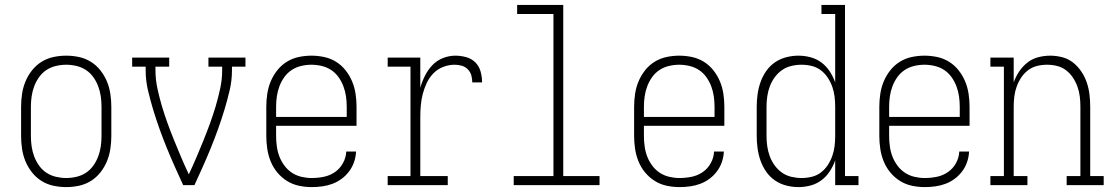

<svg xmlns="http://www.w3.org/2000/svg" viewBox="-20 -755 4540 783"><path d="M250 8Q224 8 198 2.5Q172 -3 149.5 -17Q127 -31 110.5 -52Q94 -73 84 -97Q74 -121 70 -147.5Q66 -174 66 -200V-320Q66 -346 70 -372.5Q74 -399 84 -423Q94 -447 110.5 -468Q127 -489 149.5 -503Q172 -517 198 -522.5Q224 -528 250 -528Q276 -528 302 -522.5Q328 -517 350.5 -503Q373 -489 389.5 -468Q406 -447 416 -423Q426 -399 430 -372.5Q434 -346 434 -320V-200Q434 -174 430 -147.5Q426 -121 416 -97Q406 -73 389.5 -52Q373 -31 350.5 -17Q328 -3 302 2.5Q276 8 250 8ZM250 -29Q271 -29 292 -34Q313 -39 330.5 -50.5Q348 -62 360.5 -79.5Q373 -97 380.5 -117Q388 -137 391 -158Q394 -179 394 -200V-320Q394 -341 391 -362Q388 -383 380.5 -403Q373 -423 360.5 -440.5Q348 -458 330.5 -469.5Q313 -481 292 -486Q271 -491 250 -491Q229 -491 208 -486Q187 -481 169.5 -469.5Q152 -458 139.5 -440.5Q127 -423 119.5 -403Q112 -383 109 -362Q106 -341 106 -320V-200Q106 -179 109 -158Q112 -137 119.5 -117Q127 -97 139.5 -79.5Q152 -62 169.5 -50.5Q187 -39 208 -34Q229 -29 250 -29Z M727 0Q710 -37 693 -75Q676 -113 660.5 -151Q645 -189 631 -228Q617 -267 605 -306.5Q593 -346 583.5 -386.5Q574 -427 574 -468V-483H519V-520H670V-483H614V-468Q614 -431 622 -394Q630 -357 640.5 -321.5Q651 -286 664 -250.5Q677 -215 691 -180.5Q705 -146 719.5 -112Q734 -78 750 -44Q766 -78 780.5 -112Q795 -146 809 -180.5Q823 -215 836 -250.5Q849 -286 859.5 -321.5Q870 -357 878 -394Q886 -431 886 -468V-483H830V-520H981V-483H926V-468Q926 -427 916.5 -386.5Q907 -346 895 -306.5Q883 -267 869 -228Q855 -189 839.5 -151Q824 -113 807 -75Q790 -37 773 0Z M1251 8Q1225 8 1199 2.5Q1173 -3 1150.5 -17Q1128 -31 1111 -51.5Q1094 -72 1084 -96.5Q1074 -121 1070 -147.5Q1066 -174 1066 -200V-320Q1066 -346 1070 -372.5Q1074 -399 1084 -423Q1094 -447 1110.5 -468Q1127 -489 1149.5 -503Q1172 -517 1198 -522.5Q1224 -528 1250 -528Q1276 -528 1302 -522.5Q1328 -517 1350.5 -503Q1373 -489 1389.5 -468Q1406 -447 1416 -423Q1426 -399 1430 -372.5Q1434 -346 1434 -320V-242H1106V-200Q1106 -179 1109 -157.5Q1112 -136 1119.5 -116.5Q1127 -97 1140 -79.5Q1153 -62 1170.5 -50.5Q1188 -39 1209 -34Q1230 -29 1251 -29Q1276 -29 1300.5 -34Q1325 -39 1345.5 -53Q1366 -67 1378.5 -89.5Q1391 -112 1392 -137H1432Q1431 -115 1424 -94.5Q1417 -74 1404 -56.5Q1391 -39 1373.5 -26Q1356 -13 1336 -5.5Q1316 2 1294.5 5Q1273 8 1251 8ZM1106 -278H1394V-320Q1394 -341 1391 -362Q1388 -383 1380.5 -403Q1373 -423 1360.5 -440.5Q1348 -458 1330.5 -469.5Q1313 -481 1292 -486Q1271 -491 1250 -491Q1229 -491 1208 -486Q1187 -481 1169.5 -469.5Q1152 -458 1139.5 -440.5Q1127 -423 1119.5 -403Q1112 -383 1109 -362Q1106 -341 1106 -320Z M1561 0V-37H1654V-483H1561V-520H1694V-397Q1701 -422 1713 -446Q1725 -470 1743 -489Q1761 -508 1786 -518Q1811 -528 1837 -528Q1859 -528 1881 -522Q1903 -516 1918.5 -500.5Q1934 -485 1940 -463Q1946 -441 1946 -419H1906Q1906 -434 1902 -448Q1898 -462 1887.5 -472.5Q1877 -483 1863 -487Q1849 -491 1834 -491Q1810 -491 1787 -482Q1764 -473 1747.5 -456Q1731 -439 1720.5 -417Q1710 -395 1704 -371.5Q1698 -348 1696 -324Q1694 -300 1694 -276V-37H1806V0Z M2075 0V-37H2237V-698H2089V-735H2277V-37H2425V0Z M2751 8Q2725 8 2699 2.5Q2673 -3 2650.5 -17Q2628 -31 2611 -51.5Q2594 -72 2584 -96.5Q2574 -121 2570 -147.5Q2566 -174 2566 -200V-320Q2566 -346 2570 -372.5Q2574 -399 2584 -423Q2594 -447 2610.5 -468Q2627 -489 2649.5 -503Q2672 -517 2698 -522.5Q2724 -528 2750 -528Q2776 -528 2802 -522.5Q2828 -517 2850.5 -503Q2873 -489 2889.5 -468Q2906 -447 2916 -423Q2926 -399 2930 -372.5Q2934 -346 2934 -320V-242H2606V-200Q2606 -179 2609 -157.5Q2612 -136 2619.5 -116.5Q2627 -97 2640 -79.5Q2653 -62 2670.5 -50.5Q2688 -39 2709 -34Q2730 -29 2751 -29Q2776 -29 2800.5 -34Q2825 -39 2845.5 -53Q2866 -67 2878.5 -89.5Q2891 -112 2892 -137H2932Q2931 -115 2924 -94.5Q2917 -74 2904 -56.5Q2891 -39 2873.5 -26Q2856 -13 2836 -5.5Q2816 2 2794.5 5Q2773 8 2751 8ZM2606 -278H2894V-320Q2894 -341 2891 -362Q2888 -383 2880.5 -403Q2873 -423 2860.5 -440.5Q2848 -458 2830.5 -469.5Q2813 -481 2792 -486Q2771 -491 2750 -491Q2729 -491 2708 -486Q2687 -481 2669.5 -469.5Q2652 -458 2639.5 -440.5Q2627 -423 2619.5 -403Q2612 -383 2609 -362Q2606 -341 2606 -320Z M3236 8Q3211 8 3186 1.5Q3161 -5 3140 -19.5Q3119 -34 3104.5 -55Q3090 -76 3081.5 -100Q3073 -124 3069.5 -149.5Q3066 -175 3066 -200V-320Q3066 -345 3069.5 -370.5Q3073 -396 3081.5 -420Q3090 -444 3104.5 -465Q3119 -486 3140 -500.5Q3161 -515 3186 -521.5Q3211 -528 3236 -528Q3261 -528 3285.5 -521.5Q3310 -515 3330 -500Q3350 -485 3364 -463.5Q3378 -442 3386 -419V-698H3330V-735H3426V-37H3481V0H3386V-101Q3378 -78 3364 -56.5Q3350 -35 3330 -20Q3310 -5 3285.5 1.5Q3261 8 3236 8ZM3249 -29Q3270 -29 3290.5 -34Q3311 -39 3327.5 -51.5Q3344 -64 3355.5 -81.5Q3367 -99 3374 -118.5Q3381 -138 3383.5 -158.5Q3386 -179 3386 -200V-320Q3386 -341 3383.5 -361.5Q3381 -382 3374 -401.5Q3367 -421 3355.5 -438.5Q3344 -456 3327.5 -468.5Q3311 -481 3290.5 -486Q3270 -491 3249 -491Q3228 -491 3207 -486Q3186 -481 3169 -469Q3152 -457 3139.5 -440Q3127 -423 3119.5 -403Q3112 -383 3109 -362Q3106 -341 3106 -320V-200Q3106 -179 3109 -158Q3112 -137 3119.5 -117Q3127 -97 3139.5 -80Q3152 -63 3169 -51Q3186 -39 3207 -34Q3228 -29 3249 -29Z M3751 8Q3725 8 3699 2.5Q3673 -3 3650.5 -17Q3628 -31 3611 -51.5Q3594 -72 3584 -96.5Q3574 -121 3570 -147.5Q3566 -174 3566 -200V-320Q3566 -346 3570 -372.5Q3574 -399 3584 -423Q3594 -447 3610.5 -468Q3627 -489 3649.5 -503Q3672 -517 3698 -522.5Q3724 -528 3750 -528Q3776 -528 3802 -522.5Q3828 -517 3850.5 -503Q3873 -489 3889.5 -468Q3906 -447 3916 -423Q3926 -399 3930 -372.5Q3934 -346 3934 -320V-242H3606V-200Q3606 -179 3609 -157.5Q3612 -136 3619.5 -116.5Q3627 -97 3640 -79.5Q3653 -62 3670.5 -50.5Q3688 -39 3709 -34Q3730 -29 3751 -29Q3776 -29 3800.5 -34Q3825 -39 3845.5 -53Q3866 -67 3878.5 -89.5Q3891 -112 3892 -137H3932Q3931 -115 3924 -94.5Q3917 -74 3904 -56.5Q3891 -39 3873.5 -26Q3856 -13 3836 -5.5Q3816 2 3794.5 5Q3773 8 3751 8ZM3606 -278H3894V-320Q3894 -341 3891 -362Q3888 -383 3880.5 -403Q3873 -423 3860.5 -440.5Q3848 -458 3830.5 -469.5Q3813 -481 3792 -486Q3771 -491 3750 -491Q3729 -491 3708 -486Q3687 -481 3669.5 -469.5Q3652 -458 3639.5 -440.5Q3627 -423 3619.5 -403Q3612 -383 3609 -362Q3606 -341 3606 -320Z M4019 0V-37H4074V-483H4019V-520H4114V-419Q4122 -442 4136 -463Q4150 -484 4169.5 -499.5Q4189 -515 4213.5 -521.5Q4238 -528 4263 -528Q4288 -528 4312.5 -521.5Q4337 -515 4356.5 -499.5Q4376 -484 4390 -463Q4404 -442 4412 -418.5Q4420 -395 4423 -370Q4426 -345 4426 -320V-37H4481V0H4330V-37H4386V-320Q4386 -341 4383.5 -361.5Q4381 -382 4374 -401.5Q4367 -421 4355.5 -438.5Q4344 -456 4327.5 -468.5Q4311 -481 4291 -486Q4271 -491 4250 -491Q4229 -491 4209 -486Q4189 -481 4172.5 -468.5Q4156 -456 4144.5 -438.5Q4133 -421 4126 -401.5Q4119 -382 4116.5 -361.5Q4114 -341 4114 -320V-37H4170V0Z"/></svg>

Font: Iosevka Curly Slab Extralight
Style: Regular
Weight: 200
Monospace: yes
Designer: Belleve Invis
Foundry: Belleve Invis
Version: Version 22.1.2; ttfautohint (v1.8.4)